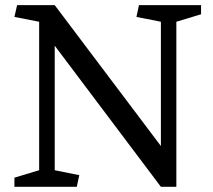

<svg xmlns="http://www.w3.org/2000/svg" viewBox="-20 -720 822 740"><path d="M190.9 -700.2 600.1 -157.2V-636.2L505.9 -654.8L515.6 -700.2H754.9V-665L659.7 -636.2V0H600.1L190.9 -543.9V-64L285.6 -44.9L275.9 0H35.6V-35.2L130.9 -64V-636.2L35.6 -654.8L45.9 -700.2Z"/></svg>

Font: Brawler
Style: Regular
Weight: 400
Version: Version 1.000